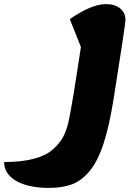

<svg xmlns="http://www.w3.org/2000/svg" viewBox="-148 -550 668 935"><path d="M90 365Q-10 365 -69 331Q-128 297 -128 239Q-44 239 15.5 223.5Q75 208 108.5 178.5Q142 149 158.5 118.5Q175 88 185 46Q202 -28 246 -321L192 -457Q298 -530 368 -530Q411 -530 437 -509Q463 -488 463 -453Q463 -432 405 -67Q384 64 356.5 148.5Q329 233 290 281Q251 329 204 347Q157 365 90 365Z"/></svg>

Font: Lemonada
Style: Bold
Weight: 700
Designer: Mohamed Gaber (Arabic), Eduardo Tunni (Latin)
Foundry: Kief Type Foundry
Version: Version 4.004